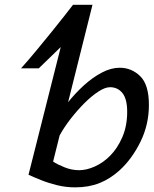

<svg xmlns="http://www.w3.org/2000/svg" viewBox="-20 -787 655 819"><path d="M234.4 -209.5 206.5 -97.7Q225.1 -85.4 255.6 -73.2Q286.1 -61 317.4 -61Q349.1 -61 384.3 -76.7Q419.4 -92.3 449.2 -122.1Q481 -153.8 501.7 -201.7Q522.5 -249.5 522.5 -310.1Q522.5 -364.7 502.4 -389.9Q482.4 -415 449.2 -415Q428.2 -415 399.4 -396.2Q370.6 -377.4 339.8 -346.7Q309.1 -315.9 281.2 -280Q253.4 -244.1 234.4 -209.5ZM101.6 -41.5 245.1 -609.9 258.8 -605.5 145.5 -495.6H69.8Q100.1 -529.3 133.5 -569.6Q167 -609.9 198.5 -648.9Q230 -688 254.6 -719.2Q279.3 -750.5 291.5 -766.6H374.5L270.5 -351.1Q301.8 -390.1 338.6 -423.6Q375.5 -457 414.6 -477.5Q453.6 -498 490.7 -498Q541.5 -498 578.4 -461.7Q615.2 -425.3 615.2 -339.4Q615.2 -255.4 579.1 -182.1Q543 -108.9 490.7 -61Q449.7 -23.9 404.1 -5.9Q358.4 12.2 300.3 12.2Q260.7 12.2 223.4 2.9Q186 -6.3 154.5 -19Q123 -31.7 101.6 -41.5Z"/></svg>

Font: Andika
Style: Italic
Weight: 400
Italic angle: -14°
Designer: Victor Gaultney, Annie Olsen, Julie Remington, Don Collingsworth, Eric Hays, Becca Hirsbrunner
Foundry: SIL International
Version: Version 6.101